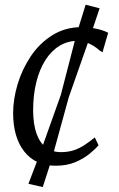

<svg xmlns="http://www.w3.org/2000/svg" viewBox="-20 -678 494 797"><path d="M210.5 10Q127.5 10 81 -48.8Q34.5 -107.5 34.5 -209Q34.5 -266.5 53.2 -328.8Q72 -391 108 -444.8Q144 -498.5 197.5 -532Q251 -565.5 320.5 -565.5Q347 -565.5 377.5 -559.2Q408 -553 429 -542L405.5 -461L394 -468Q381.5 -479.5 366 -488.8Q350.5 -498 334.5 -503.2Q318.5 -508.5 303 -508.5Q260.5 -508.5 226.5 -487.5Q192.5 -466.5 168 -427.8Q143.5 -389 130.5 -336Q117.5 -283 117.5 -219Q118 -162 131.5 -123.8Q145 -85.5 170.8 -66Q196.5 -46.5 232.5 -46.5Q262.5 -46.5 286 -54.2Q309.5 -62 330.5 -75.8Q351.5 -89.5 373.5 -107.5L389 -75Q377 -60.5 352.5 -40.2Q328 -20 292.8 -5Q257.5 10 210.5 10ZM157.5 98.5 98 85 141 -27.5 232.5 -284 298 -537.5 335.5 -658.5 393.5 -643.5 355 -529 265.5 -274.5 194.5 -16Z"/></svg>

Font: Merriweather 24pt Light
Style: Italic
Weight: 300
Italic angle: -7.8°
Version: Version 2.101